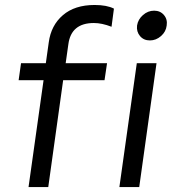

<svg xmlns="http://www.w3.org/2000/svg" viewBox="-20 -755 702 775"><path d="M361.8 -734.9Q411.1 -734.9 439.9 -720.2L430.2 -647Q391.1 -662.1 358.9 -662.1Q267.1 -662.1 255.9 -576.2L245.1 -500H412.1L401.9 -431.2H234.9L174.8 0H95.2L155.8 -431.2H55.2L64.9 -500H165L176.8 -584Q186 -652.8 233.9 -693.8Q281.7 -734.9 361.8 -734.9ZM461.9 0 532.2 -500H611.8L542 0ZM533.2 -651.9Q537.1 -676.8 557.1 -694.3Q577.1 -711.9 602.1 -711.9Q627 -711.9 641.8 -694.3Q656.7 -676.8 652.8 -651.9Q649.9 -627 629.9 -609.4Q609.9 -591.8 585 -591.8Q560.1 -591.8 545.2 -609.4Q530.3 -627 533.2 -651.9Z"/></svg>

Font: Human Sans
Style: Italic
Weight: 400
Italic angle: -8°
Designer: Tim Radville
Foundry: Continuum
Version: Version 1.000;FEAKit 1.0